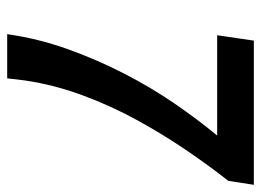

<svg xmlns="http://www.w3.org/2000/svg" viewBox="-116 -610 726 534"><g transform="rotate(90 247.0 -343.0)"><path d="M75 0Q87 -85 116 -166.5Q145 -248 184 -324Q223 -400 268 -465.5Q313 -531 357 -584H78L93 -686H494L483 -615Q442 -563 398 -498.5Q354 -434 314 -361Q274 -288 245 -209.5Q216 -131 204 -51Q202 -37 201 -27.5Q200 -18 198 0Z"/></g></svg>

Font: Archivo Narrow SemiBold
Style: Italic
Weight: 600
Italic angle: -8°
Designer: Hector Gatti
Foundry: Omnibus-Type
Version: Version 3.002